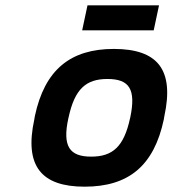

<svg xmlns="http://www.w3.org/2000/svg" viewBox="-20 -693 649 722"><path d="M111 -256 109 -244C71 -69 135 9 298 9C463 9 559 -69 596 -244L598 -256C636 -431 573 -509 408 -509C245 -509 148 -431 111 -256ZM237 -248 238 -252C261 -358 303 -396 384 -396C466 -396 492 -358 470 -252L469 -248C446 -142 404 -104 323 -104C242 -104 214 -142 237 -248ZM289 -579H558L578 -673H309Z"/></svg>

Font: LT Wave Mono Bold
Style: Italic
Weight: 700
Designer: Daniel Lyons
Version: Version 2.5 (Glyphs App)